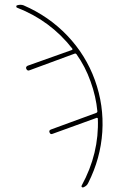

<svg xmlns="http://www.w3.org/2000/svg" viewBox="-20 -562 540 823"><path d="M52.7 -529.3Q49.8 -530.3 49.8 -534.2Q49.8 -538.1 52.7 -539.1Q68.4 -543.9 81.1 -539.1Q189.5 -492.2 268.6 -409.2Q347.7 -326.2 386.7 -218.8Q425.8 -110.4 418.5 3.4Q411.1 117.2 358.4 221.7Q352.5 235.4 336.9 241.2Q333 242.2 330.6 239.7Q328.1 237.3 330.1 233.4Q405.3 95.7 399.4 -53.7Q399.4 -55.7 397 -56.6Q394.5 -57.6 393.6 -56.6L205.1 11.7Q196.3 15.6 192.4 5.9Q188.5 -2.9 198.2 -6.8L392.6 -78.1Q396.5 -79.1 397.5 -84Q391.6 -148.4 368.2 -212.9Q345.7 -276.4 307.6 -330.1Q303.7 -334 299.8 -332L106.4 -260.7Q97.7 -256.8 92.8 -266.6Q88.9 -275.4 98.6 -280.3L288.1 -347.7Q292 -349.6 290 -353.5Q196.3 -473.6 52.7 -529.3Z"/></svg>

Font: Rounded-X Mgen+ 2m thin
Style: Regular
Weight: 100
Designer: [Source Han Sans]
Ryoko NISHIZUKA  (kana & ideographs); Paul D. Hunt (Latin, Greek & Cyrillic); Wenlong ZHANG  (bopomofo
Version: Version 1.059.20150602